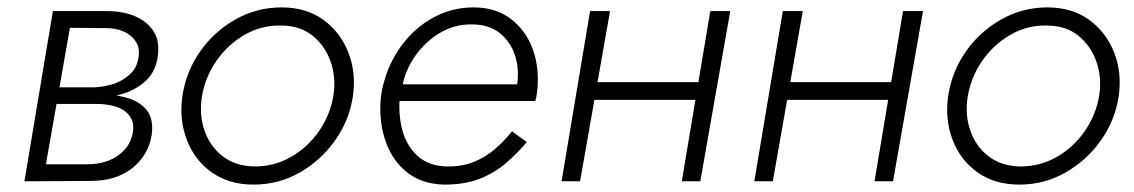

<svg xmlns="http://www.w3.org/2000/svg" viewBox="-20 -490 3064 519"><path d="M115 -236 111 -209H242Q262 -209 281 -205Q300 -201 314 -192Q328 -183 335.5 -168Q343 -153 339 -132Q333 -94 299.5 -70Q266 -46 217 -46H82L75 0L226 -1Q294 -1 337.5 -35.5Q381 -70 390 -125Q396 -169 376 -193Q356 -217 320 -226.5Q284 -236 242 -236ZM113 -224H235Q275 -225 312 -236.5Q349 -248 374.5 -272Q400 -296 406 -335Q413 -378 395 -405.5Q377 -433 344 -446.5Q311 -460 271 -460H152L146 -415L267 -414Q294 -414 315 -404.5Q336 -395 347.5 -377Q359 -359 354 -333Q350 -306 330.5 -288.5Q311 -271 286 -263Q261 -255 236 -254H118ZM123 -460 46 0H96L177 -460Z M473 -230Q464 -167 485 -112Q506 -57 552.5 -24Q599 9 665 9Q733 9 790 -23.5Q847 -56 885.5 -110Q924 -164 934 -230Q943 -294 921.5 -348.5Q900 -403 854 -436.5Q808 -470 741 -470Q674 -470 616.5 -437.5Q559 -405 521 -351Q483 -297 473 -230ZM526 -230Q535 -282 565 -325.5Q595 -369 640.5 -395.5Q686 -422 739 -421Q791 -421 825 -393.5Q859 -366 874 -322.5Q889 -279 881 -230Q872 -178 841.5 -134.5Q811 -91 766 -65.5Q721 -40 668 -40Q616 -41 581.5 -68Q547 -95 532.5 -138Q518 -181 526 -230Z M1041 -217H1427Q1429 -223 1430 -229.5Q1431 -236 1432 -242Q1439 -303 1421 -354.5Q1403 -406 1362 -438Q1321 -470 1260 -470Q1205 -470 1158 -446Q1111 -422 1077 -381.5Q1043 -341 1025 -291Q1020 -276 1016 -261.5Q1012 -247 1010 -231Q1003 -170 1020 -115Q1037 -60 1078 -26Q1119 8 1182 9Q1236 9 1276 -6.5Q1316 -22 1347 -48.5Q1378 -75 1404 -106L1364 -135Q1344 -110 1319 -88Q1294 -66 1262.5 -53Q1231 -40 1192 -40Q1141 -40 1110 -67.5Q1079 -95 1067.5 -138.5Q1056 -182 1061 -231L1066 -249Q1074 -298 1101.5 -337.5Q1129 -377 1169 -401Q1209 -425 1256 -424Q1302 -424 1331 -400.5Q1360 -377 1372 -340.5Q1384 -304 1378 -262H1047Z M1566 -220H1893L1901 -268H1573ZM1900 -460 1823 0H1873L1954 -460ZM1575 -460 1498 0H1548L1629 -460Z M2087 -220H2414L2422 -268H2094ZM2421 -460 2344 0H2394L2475 -460ZM2096 -460 2019 0H2069L2150 -460Z M2543 -230Q2534 -167 2555 -112Q2576 -57 2622.5 -24Q2669 9 2735 9Q2803 9 2860 -23.5Q2917 -56 2955.5 -110Q2994 -164 3004 -230Q3013 -294 2991.5 -348.5Q2970 -403 2924 -436.5Q2878 -470 2811 -470Q2744 -470 2686.5 -437.5Q2629 -405 2591 -351Q2553 -297 2543 -230ZM2596 -230Q2605 -282 2635 -325.5Q2665 -369 2710.5 -395.5Q2756 -422 2809 -421Q2861 -421 2895 -393.5Q2929 -366 2944 -322.5Q2959 -279 2951 -230Q2942 -178 2911.5 -134.5Q2881 -91 2836 -65.5Q2791 -40 2738 -40Q2686 -41 2651.5 -68Q2617 -95 2602.5 -138Q2588 -181 2596 -230Z"/></svg>

Font: Jost Light
Style: Italic
Weight: 300
Italic angle: -5°
Version: Version 3.710